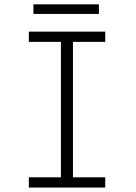

<svg xmlns="http://www.w3.org/2000/svg" viewBox="-20 -842 610 862"><path d="M130 -822.5H424V-779.5H130ZM452.5 -654H307.5V-46H452.5V0H109.5V-46H253.5V-654H109.5V-700H452.5Z"/></svg>

Font: League Mono Narrow UltraLight
Style: Regular
Weight: 200
Width: 3
Designer: Tyler Finck
Foundry: The League of Moveable Type / Tyler Finck
Version: Version 2.210